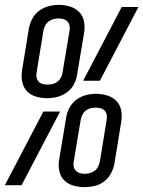

<svg xmlns="http://www.w3.org/2000/svg" viewBox="-41 -764 591 792"><path d="M154 -359Q130 -359 107.5 -365.5Q85 -372 70 -388Q55 -404 50.5 -427Q46 -450 50 -474L78 -646Q82 -667 92.5 -687Q103 -707 121 -720Q139 -733 160 -738.5Q181 -744 202 -744Q226 -744 248 -737Q270 -730 285.5 -714.5Q301 -699 305.5 -675.5Q310 -652 306 -629L277 -456Q274 -435 263.5 -415.5Q253 -396 235 -383Q217 -370 196 -364.5Q175 -359 154 -359ZM302 -431 461 -735H530L371 -431ZM155 -415Q165 -415 176 -417.5Q187 -420 196 -427Q205 -434 210.5 -444.5Q216 -455 217 -465L246 -638Q248 -648 246 -658Q244 -668 237.5 -675Q231 -682 221 -685Q211 -688 200 -688Q190 -688 179 -685Q168 -682 159 -675Q150 -668 145 -658Q140 -648 138 -637L110 -465Q108 -454 110 -444Q112 -434 118.5 -427Q125 -420 135 -417.5Q145 -415 155 -415ZM308 8Q284 8 261.5 1.5Q239 -5 223.5 -20.5Q208 -36 203.5 -59.5Q199 -83 203 -106L232 -279Q235 -300 245.5 -319.5Q256 -339 274 -352.5Q292 -366 313 -371.5Q334 -377 355 -377Q379 -377 401.5 -370Q424 -363 439.5 -347Q455 -331 459 -308Q463 -285 459 -261L431 -89Q427 -68 416.5 -48.5Q406 -29 388.5 -15.5Q371 -2 349.5 3Q328 8 308 8ZM308 -47Q319 -47 330 -50Q341 -53 350 -60Q359 -67 364 -77Q369 -87 371 -98L399 -270Q401 -281 399 -291Q397 -301 390.5 -308Q384 -315 374 -317.5Q364 -320 354 -320Q343 -320 332.5 -317.5Q322 -315 313 -308Q304 -301 299 -290.5Q294 -280 292 -270L263 -97Q261 -87 263 -77Q265 -67 271.5 -60Q278 -53 288 -50Q298 -47 308 -47ZM-21 0 138 -304H207L48 0Z"/></svg>

Font: Iosevka Curly Slab LtObl
Style: Regular
Weight: 300
Italic angle: -9°
Monospace: yes
Designer: Belleve Invis
Foundry: Belleve Invis
Version: Version 11.0.0; ttfautohint (v1.8.3)